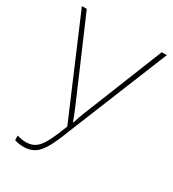

<svg xmlns="http://www.w3.org/2000/svg" viewBox="-176 -812 830 920"><g transform="rotate(30 238.5 -352.0)"><path d="M99 10Q70 10 48 2V-23Q74 -15 97 -15Q128 -15 149 -30Q170 -45 189 -81Q208 -117 232 -179L4 -714H31L218 -280Q226 -260 232 -245.5Q238 -231 245 -211H248Q253 -229 259 -245.5Q265 -262 271 -277L446 -714H474L250 -162Q226 -99 205 -61Q184 -23 159 -6.5Q134 10 99 10Z"/></g></svg>

Font: Noto Sans SemiCondensed Thin
Style: Regular
Weight: 100
Width: 4
Designer: Monotype Design Team
Foundry: Monotype Imaging Inc.
Version: Version 2.013; ttfautohint (v1.8.4.7-5d5b)